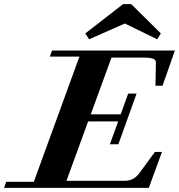

<svg xmlns="http://www.w3.org/2000/svg" viewBox="-71 -907 865 927"><path d="M705.6 -745.6 688 -717.3 531.7 -793.5 359.4 -717.3 340.8 -745.6 523.4 -887.2H562.5ZM-51.3 0 -41 -29.3H92.3L312.5 -633.8H169.9L180.2 -663.1H773.4L713.9 -493.2H679.7L681.6 -606.4Q682.1 -618.2 667.7 -623.5Q653.3 -628.9 621.1 -628.9H467.3L367.2 -355H511.7L547.9 -455.1H588.4L500.5 -210.4H459.5L499.5 -320.8H354.5L250 -34.2H532.7Q574.7 -34.2 602.1 -71.3L676.8 -173.3H710.9L647.5 0Z"/></svg>

Font: Elstob ExtraBold
Style: Italic
Weight: 800
Italic angle: -20°
Designer: Peter S. Baker
Version: Version 1.015